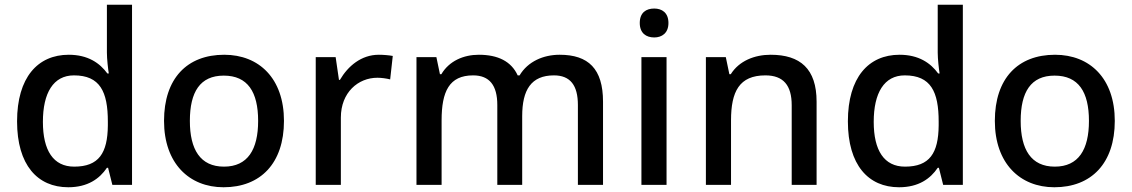

<svg xmlns="http://www.w3.org/2000/svg" viewBox="-20 -780 4774 810"><path d="M268 10C350 10 400 -26 431 -72H436L454 0H537V-760H431V-558C431 -531 436 -488 439 -470H433C401 -514 351 -549 270 -549C139 -549 52 -453 52 -268C52 -84 138 10 268 10ZM293 -77C205 -77 161 -145 161 -266C161 -388 205 -462 292 -462C402 -462 435 -393 435 -267V-251C434 -134 397 -77 293 -77Z M1178 -270C1178 -449 1073 -549 926 -549C769 -549 672 -449 672 -270C672 -91 778 10 923 10C1079 10 1178 -91 1178 -270ZM781 -270C781 -392 824 -461 924 -461C1025 -461 1069 -392 1069 -270C1069 -149 1025 -77 925 -77C825 -77 781 -149 781 -270Z M1578 -549C1504 -549 1448 -501 1414 -443H1410L1396 -539H1312V0H1418V-284C1418 -390 1491 -452 1572 -452C1589 -452 1611 -449 1626 -445L1637 -544C1621 -547 1597 -549 1578 -549Z M2341 -549C2273 -549 2207 -521 2172 -462H2164C2137 -521 2081 -549 2000 -549C1936 -549 1875 -523 1842 -467H1836L1821 -539H1737V0H1843V-272C1843 -394 1875 -462 1976 -462C2045 -462 2078 -420 2078 -337V0H2183V-290C2183 -401 2221 -462 2317 -462C2386 -462 2418 -420 2418 -337V0H2524V-351C2524 -490 2462 -549 2341 -549Z M2740 -744C2706 -744 2679 -727 2679 -683C2679 -640 2706 -622 2740 -622C2772 -622 2800 -640 2800 -683C2800 -727 2772 -744 2740 -744ZM2792 -539H2686V0H2792Z M3231 -549C3163 -549 3098 -523 3063 -467H3057L3042 -539H2958V0H3064V-272C3064 -394 3099 -462 3209 -462C3285 -462 3320 -420 3320 -336V0H3425V-351C3425 -490 3356 -549 3231 -549Z M3773 10C3855 10 3905 -26 3936 -72H3941L3959 0H4042V-760H3936V-558C3936 -531 3941 -488 3944 -470H3938C3906 -514 3856 -549 3775 -549C3644 -549 3557 -453 3557 -268C3557 -84 3643 10 3773 10ZM3798 -77C3710 -77 3666 -145 3666 -266C3666 -388 3710 -462 3797 -462C3907 -462 3940 -393 3940 -267V-251C3939 -134 3902 -77 3798 -77Z M4683 -270C4683 -449 4578 -549 4431 -549C4274 -549 4177 -449 4177 -270C4177 -91 4283 10 4428 10C4584 10 4683 -91 4683 -270ZM4286 -270C4286 -392 4329 -461 4429 -461C4530 -461 4574 -392 4574 -270C4574 -149 4530 -77 4430 -77C4330 -77 4286 -149 4286 -270Z"/></svg>

Font: Noto Sans Gunjala Gondi Medium
Style: Regular
Weight: 500
Designer: Ek Type
Foundry: Ek Type
Version: Version 1.004